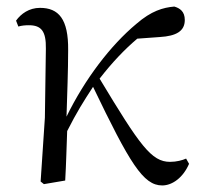

<svg xmlns="http://www.w3.org/2000/svg" viewBox="-20 -551 616 586"><path d="M475 15C506 15 539 -9 557 -51L548 -67C537 -62 519 -57 499 -57C442 -57 407 -107 284 -311C322 -360 360 -400 399 -433L468 -438C518 -441 544 -456 544 -490C544 -516 529 -526 512 -531C478 -528 442 -518 396 -478C318 -413 239 -310 183 -195C185 -264 188 -334 188 -398C189 -493 159 -527 102 -527C69 -527 44 -509 29 -488L36 -470C46 -473 57 -474 68 -474C106 -474 121 -456 120 -402L117 -192L104 3L114 11L179 0C182 -51 183 -100 185 -151C215 -210 234 -240 264 -286C376 -53 417 15 475 15Z"/></svg>

Font: Source Han Serif CN
Style: Regular
Weight: 400
Designer: Ryoko NISHIZUKA 西塚涼子 (kana & ideographs); Frank Grießhammer (Latin, Greek & Cyrillic); Wenlong ZHANG 张文龙 (bopomofo); San
Foundry: Adobe
Version: Version 2.003;hotconv 1.1.1;makeotfexe 2.6.0